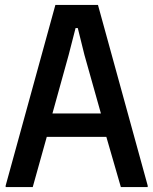

<svg xmlns="http://www.w3.org/2000/svg" viewBox="-20 -760 623 780"><path d="M3 -6 205 -740H378L580 -6V0H471L412 -204H170L113 0H3ZM390 -299 323 -537 296 -646H287L259 -537L193 -299Z"/></svg>

Font: Encode Sans Compressed
Style: SemiBold
Weight: 600
Designer: Pablo Impallari, Andres Torresi
Foundry: Pablo Impallari, Andres Torresi
Version: Version 1.000; ttfautohint (v1.00) -l 8 -r 50 -G 200 -x 14 -